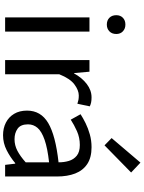

<svg xmlns="http://www.w3.org/2000/svg" viewBox="136 -1048 925 1237"><g transform="rotate(90 598.5 -429.5)"><path d="M92.1 0V-543.4H183.5V0ZM138.4 -655.3Q111.1 -655.3 94.5 -671.8Q77.9 -688.2 77.9 -716.2Q77.9 -742.6 94.5 -758.7Q111.1 -774.9 138.4 -774.9Q164.7 -774.9 181.9 -758.7Q199 -742.6 199 -716.2Q199 -688.2 181.9 -671.8Q164.7 -655.3 138.4 -655.3Z M367.1 0V-543.4H442L450.7 -444.4H453.1Q481.4 -495.9 521.6 -526.3Q561.7 -556.8 607.2 -556.8Q625.9 -556.8 639.2 -554.2Q652.6 -551.6 665.2 -545.4L648.4 -465.6Q634.2 -470.2 623.3 -472.4Q612.3 -474.6 595.2 -474.6Q561.7 -474.6 523.9 -446.4Q486 -418.2 458.5 -348.8V0Z M851.2 13.4Q805.9 13.4 770.1 -4.9Q734.2 -23.2 713.4 -57.9Q692.6 -92.5 692.6 -141.3Q692.6 -230.1 772.5 -277.5Q852.3 -325 1025.7 -344.2Q1026.1 -379.4 1016.8 -410.5Q1007.5 -441.7 983.2 -461.5Q958.9 -481.3 914 -481.3Q866.6 -481.3 825.1 -462.8Q783.7 -444.3 751 -422.7L715.9 -486Q741 -502.3 773.8 -518.5Q806.6 -534.7 845.9 -545.7Q885.1 -556.8 928.5 -556.8Q995.2 -556.8 1036.8 -529.1Q1078.3 -501.4 1097.7 -451.5Q1117.1 -401.6 1117.1 -334V0H1042.2L1034.5 -64.9H1030.7Q992.6 -32.7 947.3 -9.7Q901.9 13.4 851.2 13.4ZM876.8 -60.6Q916 -60.6 951.3 -79Q986.5 -97.4 1025.7 -132.4V-283.2Q934.7 -273.1 880.8 -254.3Q827 -235.5 804 -209.1Q781.1 -182.6 781.1 -147.4Q781.1 -100.4 808.9 -80.5Q836.6 -60.6 876.8 -60.6ZM916.4 -640.4 869.6 -686.1 1027.7 -871.9 1091.4 -811.8Z"/></g></svg>

Font: Shanggu Sans SC VF
Style: Regular
Weight: 250
Designer: GuiWonder
Version: Version 1.021